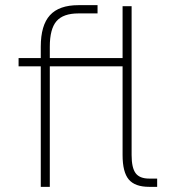

<svg xmlns="http://www.w3.org/2000/svg" viewBox="-20 -724 661 744"><path d="M589 -32V0H558Q503 0 479 -28.5Q455 -57 455 -123V-467H173V0H138V-467H52V-499H138V-543Q138 -626 173.5 -665Q209 -704 284 -704H358V-672H284Q225 -672 199 -642Q173 -612 173 -543V-499H455V-700H490V-123Q490 -74 505.5 -53Q521 -32 558 -32Z"/></svg>

Font: Bai Jamjuree ExtraLight
Style: Regular
Weight: 275
Designer: Katatrad Aksorn Co.,Ltd.
Foundry: Cadson Demak Co.,Ltd.
Version: Version 1.000; ttfautohint (v1.6)